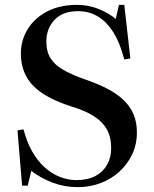

<svg xmlns="http://www.w3.org/2000/svg" viewBox="-20 -757 636 791"><path d="M301 14Q246 14 197 -4.5Q148 -23 109 -53L94 8H71L52 -220L77 -224Q90 -173 112 -134Q134 -95 163 -68.5Q192 -42 226 -28.5Q260 -15 295 -15Q341 -15 372.5 -31.5Q404 -48 421 -78Q438 -108 438 -146Q438 -193 420 -224.5Q402 -256 365.5 -279Q329 -302 272 -319Q220 -336 181.5 -356.5Q143 -377 117.5 -403Q92 -429 79 -462Q66 -495 66 -536Q66 -572 77.5 -603Q89 -634 109.5 -658.5Q130 -683 158.5 -701Q187 -719 222 -728Q257 -737 296 -737Q345 -737 386.5 -720Q428 -703 457 -679L470 -737H492L517 -516L492 -512Q475 -579 447.5 -623Q420 -667 383.5 -689Q347 -711 301 -711Q239 -711 205 -675.5Q171 -640 171 -586Q171 -544 188.5 -516.5Q206 -489 241 -469Q276 -449 330 -430Q383 -412 423 -391Q463 -370 490 -344Q517 -318 530.5 -285.5Q544 -253 544 -211Q544 -162 524.5 -121Q505 -80 471.5 -49.5Q438 -19 394 -2.5Q350 14 301 14Z"/></svg>

Font: Literata 60pt Medium
Style: Regular
Weight: 500
Designer: Latin by Veronika Burian and Jose Scaglione. Greek by Irene Vlachou. Cyrillic by Vera Evstafieva.
Foundry: TypeTogether
Version: Version 3.103;gftools[0.9.29]